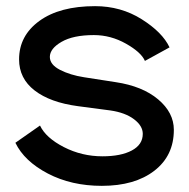

<svg xmlns="http://www.w3.org/2000/svg" viewBox="-20 -586 615 624"><path d="M233 -241Q143 -253 92.5 -292Q42 -331 42 -393Q42 -470 108 -518Q174 -566 289 -566Q373 -566 440.5 -523.5Q508 -481 531 -432L451 -388Q439 -416 389.5 -444Q340 -472 285 -472Q218 -472 180 -450Q142 -428 142 -401Q142 -376 175 -359Q208 -342 253 -335L356 -319Q443 -306 494 -263Q545 -220 545 -164Q545 -80 481.5 -31Q418 18 311 18Q212 18 135.5 -22Q59 -62 30 -122L110 -178Q129 -138 187.5 -108Q246 -78 313 -78Q373 -78 408.5 -97Q444 -116 444 -151Q444 -177 415.5 -198.5Q387 -220 339 -227Z"/></svg>

Font: Edgecutting Lite Sharp
Style: Medium
Weight: 500
Designer: RandomMaerks (Nguyen Gia Bao)
Version: Version 1.0